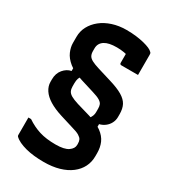

<svg xmlns="http://www.w3.org/2000/svg" viewBox="-229 -831 1059 1194"><g transform="rotate(30 300.0 -234.5)"><path d="M319 -719Q357 -719 389 -715Q421 -711 446.5 -704.5Q472 -698 489 -690.5Q506 -683 514 -674Q517 -672 518 -669.5Q519 -667 519.5 -664Q520 -661 520 -655Q520 -619 520 -583.5Q520 -548 520 -512Q490 -512 460.5 -512Q431 -512 400 -512Q395 -512 392 -515Q389 -518 389 -523Q389 -535 389 -546Q389 -557 389 -569Q389 -581 389 -592.5Q389 -604 389 -616L421 -578Q375 -595 321 -595Q292 -595 270.5 -590.5Q249 -586 234 -576.5Q219 -567 211 -553Q203 -539 203 -520V-501Q203 -481 210 -468Q217 -455 235.5 -445Q254 -435 290 -424L385 -395Q446 -377 480.5 -356.5Q515 -336 529 -309.5Q543 -283 543 -243V-223Q543 -200 532.5 -179.5Q522 -159 503.5 -145Q485 -131 463 -126V-98L359 -99Q378 -115 389 -128Q400 -141 405 -154Q410 -167 410 -180V-207Q410 -224 405 -236Q400 -248 383 -258.5Q366 -269 329 -280L235 -309Q168 -330 133 -358.5Q98 -387 84 -419.5Q70 -452 70 -482V-526Q70 -567 88.5 -601.5Q107 -636 140 -662.5Q173 -689 219 -704Q265 -719 319 -719ZM291 119Q354 119 382 99.5Q410 80 410 54V45Q410 28 404.5 17Q399 6 382 -4.5Q365 -15 328 -25L234 -54Q180 -71 143.5 -93.5Q107 -116 88.5 -144Q70 -172 70 -203V-221Q70 -264 94 -292.5Q118 -321 150 -327V-354L255 -351Q236 -342 224.5 -330.5Q213 -319 208 -304.5Q203 -290 203 -271V-247Q203 -228 209.5 -214.5Q216 -201 234 -190.5Q252 -180 287 -169L383 -141Q445 -122 479.5 -96.5Q514 -71 528.5 -38Q543 -5 543 36V58Q543 100 525.5 135Q508 170 474 196Q440 222 391.5 236Q343 250 282 250Q246 250 213 246.5Q180 243 151.5 235.5Q123 228 101 217.5Q79 207 65 193Q64 191 63 189Q62 187 62 185Q62 154 62 122Q62 90 62 58H81Q127 89 175.5 104Q224 119 291 119Z"/></g></svg>

Font: RecMonoLinear Nerd Font Mono
Style: Bold
Weight: 700
Monospace: yes
Version: Version 1.085; ttfautohint (v1.8.4.7-5d5b);Nerd Fonts 3.2.1